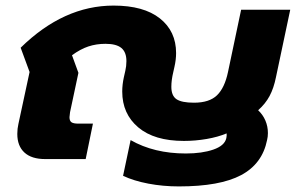

<svg xmlns="http://www.w3.org/2000/svg" viewBox="-20 -570 1060 688"><path d="M421 60 448 -68Q532 -20 646 -20Q704 -20 744.5 -34Q785 -48 791 -75Q793 -85 792 -92Q761 -79 720.5 -72Q680 -65 639 -65Q533 -65 475.5 -113.5Q418 -162 418 -242Q418 -267 424 -294L429 -316Q433 -333 433 -351Q433 -383 415 -398Q397 -413 358 -413Q325 -413 296.5 -403.5Q268 -394 238 -372L261 -309L231 -168Q229 -154 229 -150Q229 -137 236 -132Q243 -127 261 -127H313L287 0H142Q93 0 67.5 -23.5Q42 -47 42 -90Q42 -109 46 -126L86 -312L54 -399Q208 -550 387 -550Q495 -550 553 -504Q611 -458 611 -380Q611 -356 605 -330L601 -312Q594 -283 594 -259Q594 -227 612.5 -214.5Q631 -202 675 -202Q730 -202 757.5 -228.5Q785 -255 797 -312L844 -535H1020L969 -294Q961 -254 946 -226Q931 -198 905 -175Q922 -159 931 -138Q940 -117 940 -93Q940 -80 937 -68Q920 17 844 57.5Q768 98 621 98Q564 98 511.5 88Q459 78 421 60Z"/></svg>

Font: Prompt Bold
Style: Bold Italic
Weight: 700
Italic angle: -12°
Designer: Katatrad Team
Foundry: CadsonDemak
Version: Version 1.000